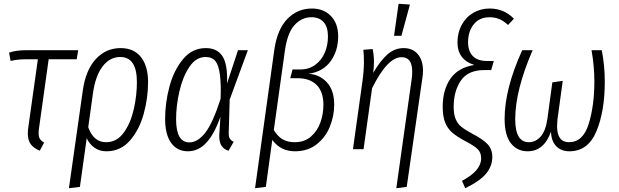

<svg xmlns="http://www.w3.org/2000/svg" viewBox="-20 -788 3271 1014"><path d="M186 -111Q184 -101 184 -85Q184 -66 190.5 -55Q197 -44 213 -35L190 8Q157 -6 142 -27Q127 -48 127 -82Q127 -101 129 -112L180 -475H117Q73 -475 36 -466L28 -510Q64 -523 122 -523H393L385 -475H237Z M762 -354Q762 -271 739 -187Q716 -103 666.5 -46Q617 11 542 11Q506 11 479.5 -7.5Q453 -26 438 -58L402 199L344 206L417 -308Q432 -417 485.5 -475.5Q539 -534 617 -534Q687 -534 724.5 -486.5Q762 -439 762 -354ZM703 -354Q703 -487 615 -487Q560 -487 522 -437.5Q484 -388 471 -296L446 -116Q474 -37 540 -37Q597 -37 633.5 -87.5Q670 -138 686.5 -211Q703 -284 703 -354Z M1179 -347 1237 -523H1289L1193 -262L1188 -89Q1187 -67 1193.5 -56.5Q1200 -46 1214 -39L1187 8Q1164 2 1150.5 -17.5Q1137 -37 1138 -73L1144 -171Q1112 -80 1070 -34.5Q1028 11 972 11Q916 11 884 -33Q852 -77 852 -160Q852 -245 875 -331Q898 -417 946.5 -475.5Q995 -534 1067 -534Q1127 -534 1155 -491Q1183 -448 1179 -347ZM910 -159Q910 -36 980 -36Q1024 -36 1064 -87Q1104 -138 1145 -266L1146 -308Q1146 -378 1137.5 -417Q1129 -456 1112 -471.5Q1095 -487 1066 -487Q1015 -487 980 -434.5Q945 -382 927.5 -305.5Q910 -229 910 -159Z M1429 -527Q1445 -635 1498.5 -689Q1552 -743 1627 -743Q1689 -743 1727.5 -703.5Q1766 -664 1766 -596Q1766 -520 1726 -464.5Q1686 -409 1608 -398Q1666 -396 1705.5 -354Q1745 -312 1745 -235Q1745 -176 1722 -119Q1699 -62 1652 -25.5Q1605 11 1538 11Q1462 11 1418 -49L1384 199L1327 206ZM1688 -234Q1688 -303 1652.5 -339Q1617 -375 1551 -375H1513L1525 -421H1564Q1612 -421 1645.5 -446Q1679 -471 1695.5 -510.5Q1712 -550 1712 -595Q1712 -646 1689 -671.5Q1666 -697 1625 -697Q1573 -697 1535.5 -655.5Q1498 -614 1485 -523L1426 -101Q1447 -67 1473 -52Q1499 -37 1536 -37Q1588 -37 1622 -66.5Q1656 -96 1672 -141Q1688 -186 1688 -234Z M2155 -376Q2157 -388 2157 -410Q2157 -486 2101 -486Q2026 -486 1945 -322L1900 0H1844L1894 -357Q1902 -414 1902 -463Q1902 -497 1899 -525L1948 -529Q1955 -494 1955 -463Q1955 -435 1951 -403Q1988 -467 2026 -500.5Q2064 -534 2112 -534Q2159 -534 2186.5 -502Q2214 -470 2214 -414Q2214 -398 2211 -378L2128 199L2073 206ZM2085 -768 2145 -764 2100 -599H2061Z M2420 167Q2471 140 2496 110.5Q2521 81 2521 47Q2521 19 2504 1Q2487 -17 2435 -44Q2392 -67 2367.5 -88.5Q2343 -110 2330.5 -142Q2318 -174 2318 -224Q2318 -313 2358.5 -372Q2399 -431 2485 -445Q2442 -458 2419 -488Q2396 -518 2396 -564Q2396 -615 2418 -656Q2440 -697 2479 -720Q2518 -743 2566 -743Q2642 -743 2694 -689L2663 -656Q2641 -677 2617.5 -687Q2594 -697 2566 -697Q2512 -697 2482 -659.5Q2452 -622 2452 -565Q2452 -518 2477 -492Q2502 -466 2551 -466H2588L2574 -418H2538Q2452 -418 2414 -362.5Q2376 -307 2376 -224Q2376 -184 2386.5 -159Q2397 -134 2417 -118Q2437 -102 2474 -82Q2532 -52 2556 -25.5Q2580 1 2580 41Q2580 88 2548.5 127.5Q2517 167 2437 206Z M2645 -160Q2645 -319 2738 -523H2793Q2701 -311 2701 -158Q2701 -37 2773 -37Q2809 -37 2835.5 -67Q2862 -97 2871 -161L2897 -353L2952 -361L2924 -157Q2922 -133 2922 -122Q2922 -37 2985 -37Q3059 -37 3089 -133.5Q3119 -230 3119 -358Q3119 -438 3104 -523H3158Q3174 -443 3174 -356Q3174 -201 3130 -95Q3086 11 2987 11Q2943 11 2917 -16.5Q2891 -44 2890 -93Q2853 11 2767 11Q2711 11 2678 -31.5Q2645 -74 2645 -160Z"/></svg>

Font: Fira Sans Extra Condensed Light
Style: Italic
Weight: 300
Width: 3
Italic angle: -8°
Designer: Carrois Corporate & Edenspiekermann AG
Foundry: Carrois Corporate GbR & Edenspiekermann AG
Version: Version 4.203